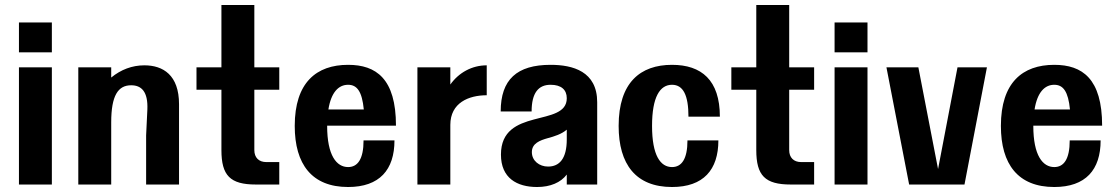

<svg xmlns="http://www.w3.org/2000/svg" viewBox="-20 -740 4476 770"><path d="M56 0H188V-470H56ZM56 -530H188V-650H56Z M566 0H698V-322C698 -439 634 -478 559 -478C510 -478 465 -461 426 -429V-470H294V0H426V-249C426 -358 454 -398 506 -398C547 -398 574 -373 571 -301L566 -197Z M868 -138C868 -36 903 0 1006 0H1100V-90H1048C1018 -90 1000 -108 1000 -138V-380H1100V-470H1000V-720H868V-470H768V-380H868Z M1376 10C1502 10 1562 -59 1562 -177H1438C1438 -101 1414 -70 1376 -70C1330 -70 1292 -116 1292 -235V-236H1568C1568 -425 1488 -480 1376 -480C1249 -480 1162 -409 1162 -235C1162 -81 1231 10 1376 10ZM1297 -301C1308 -370 1338 -400 1376 -400C1412 -400 1432 -373 1439 -301Z M1654 0H1786V-239C1786 -328 1860 -358 1932 -358V-478C1873 -478 1820 -449 1786 -401V-470H1654Z M1989 -120C1989 -26 2053 10 2134 10C2187 10 2229 -8 2253 -40V0H2375V-330C2375 -454 2277 -480 2188 -480C2053 -480 1988 -421 1988 -293H2112C2112 -367 2139 -400 2188 -400C2231 -400 2253 -380 2253 -346C2253 -228 1989 -312 1989 -120ZM2178 -72C2143 -72 2113 -95 2113 -130C2113 -165 2145 -177 2177 -186C2203 -193 2232 -202 2253 -220V-181C2253 -103 2223 -72 2178 -72Z M2675 10C2801 10 2861 -59 2861 -177H2737C2737 -101 2713 -70 2675 -70C2629 -70 2595 -116 2595 -235C2595 -352 2627 -400 2675 -400C2720 -400 2741 -358 2741 -272H2867C2867 -419 2793 -480 2675 -480C2548 -480 2461 -409 2461 -235C2461 -81 2530 10 2675 10Z M3013 -138C3013 -36 3048 0 3151 0H3245V-90H3193C3163 -90 3145 -108 3145 -138V-380H3245V-470H3145V-720H3013V-470H2913V-380H3013Z M3327 0H3459V-470H3327ZM3327 -530H3459V-650H3327Z M3626 0H3848L3938 -470H3820L3742 -62L3663 -470H3535Z M4208 10C4334 10 4394 -59 4394 -177H4270C4270 -101 4246 -70 4208 -70C4162 -70 4124 -116 4124 -235V-236H4400C4400 -425 4320 -480 4208 -480C4081 -480 3994 -409 3994 -235C3994 -81 4063 10 4208 10ZM4129 -301C4140 -370 4170 -400 4208 -400C4244 -400 4264 -373 4271 -301Z"/></svg>

Font: Tanklager Original
Style: Regular
Weight: 400
Designer: Ariel Martín Pérez
Foundry: Tunera Type Foundry
Version: Version 1.000;Glyphs 3.3 (3310)